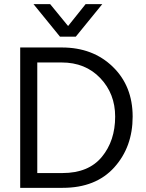

<svg xmlns="http://www.w3.org/2000/svg" viewBox="-20 -902 701 922"><path d="M344 -726H268L141 -882H221L307 -777L391 -882H471ZM159 -71H280Q405 -71 469 -148.5Q533 -226 533 -342Q533 -452 461.5 -527Q390 -602 276 -602H159ZM77 -674H277Q426 -674 521.5 -581.5Q617 -489 617 -342Q617 -196 528.5 -98Q440 0 281 0H77Z"/></svg>

Font: Hind Regular
Style: Regular
Weight: 400
Designer: Manushi Parikh, Satya Rajpurohit
Foundry: Indian Type Foundry
Version: Version 1.201;PS 1.0;hotconv 1.0.78;makeotf.lib2.5.61930; tt